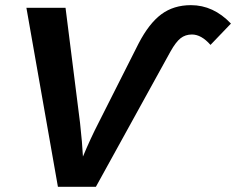

<svg xmlns="http://www.w3.org/2000/svg" viewBox="-20 -718 908 738"><path d="M348.6 0H202.6L81.5 -688H231.9L287.6 -246.1Q296.4 -166.5 298.8 -116.2Q328.6 -187.5 358.9 -246.1L512.7 -550.8Q552.7 -627.9 600.1 -663.1Q647.5 -698.2 713.9 -698.2Q800.3 -698.2 867.7 -627.4L789.1 -545.4Q753.9 -585.4 717.8 -585.4Q692.4 -585.4 674.1 -571Q655.8 -556.6 635.3 -520Z"/></svg>

Font: Liberation Sans
Style: Bold Italic
Weight: 700
Italic angle: -12°
Designer: Steve Matteson
Foundry: Ascender Corporation
Version: Version 2.1.5